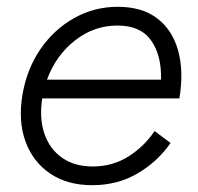

<svg xmlns="http://www.w3.org/2000/svg" viewBox="-20 -532 583 564"><path d="M251 12Q178 12 127.5 -22Q77 -56 55 -116Q33 -176 46 -254Q59 -330 99 -388Q139 -446 198 -479Q257 -512 326 -512Q398 -512 442.5 -477.5Q487 -443 503.5 -382.5Q520 -322 507 -243H104Q95 -184 110.5 -139Q126 -94 162.5 -68.5Q199 -43 252 -43Q311 -43 357.5 -72.5Q404 -102 434 -147L481 -112Q443 -57 384 -22.5Q325 12 251 12ZM118 -298H453Q455 -369 424 -413Q393 -457 325 -457Q256 -457 200 -413Q144 -369 118 -298Z"/></svg>

Font: Figtree Light
Style: Italic
Weight: 300
Italic angle: -9.5°
Foundry: Erik Kennedy
Version: Version 2.001; ttfautohint (v1.8.4.7-5d5b);gftools[0.9.27]